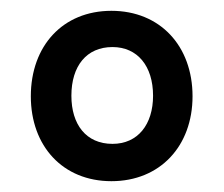

<svg xmlns="http://www.w3.org/2000/svg" viewBox="-20 -749 415 355"><path d="M186 -414C276 -414 336 -479 336 -571C336 -664 276 -729 186 -729C96 -729 37 -664 37 -571C37 -479 96 -414 186 -414ZM188 -483C139 -483 112 -519 112 -572C112 -627 140 -662 188 -662C234 -662 263 -627 263 -572C263 -519 235 -483 188 -483Z"/></svg>

Font: Noto Serif Sinhala SemiCondensed ExtraBold
Style: Regular
Weight: 800
Width: 4
Designer: Jelle Bosma - Monotype Design Team
Foundry: Monotype Imaging Inc.
Version: Version 2.007